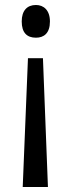

<svg xmlns="http://www.w3.org/2000/svg" viewBox="-20 -563 285 769"><path d="M180 -477C180 -522 155 -543 124 -543C88 -543 67 -520 67 -477C67 -432 88 -412 124 -412C156 -412 180 -430 180 -477ZM92 -330 71 186H172L152 -330Z"/></svg>

Font: Noto Sans Myanmar UI Condensed
Style: Regular
Weight: 400
Width: 3
Designer: Monotype Design Team
Foundry: Monotype Imaging Inc.
Version: Version 2.103